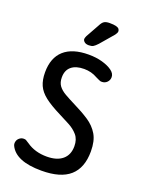

<svg xmlns="http://www.w3.org/2000/svg" viewBox="-149 -860 718 944"><g transform="rotate(20 209.5 -388.5)"><path d="M180 -281Q207 -267 235 -252.5Q263 -238 282 -216Q301 -194 301 -158Q301 -113 272 -88.5Q243 -64 190 -64Q128 -64 84 -95Q71 -104 66.5 -106Q62 -108 55 -108Q43 -108 33.5 -100.5Q24 -93 21 -83Q17 -70 22 -59Q38 -25 79.5 -7.5Q121 10 189 10Q289 10 337.5 -33Q386 -76 386 -162Q386 -217 366 -250.5Q346 -284 311 -307Q276 -330 231 -352Q199 -368 175.5 -381.5Q152 -395 139.5 -412Q127 -429 127 -456Q127 -493 150.5 -512.5Q174 -532 217 -532Q255 -532 286 -514Q297 -509 303 -506Q309 -503 312 -502.5Q315 -502 319 -502Q335 -502 346 -513Q357 -524 357 -540Q357 -559 337 -573.5Q317 -588 285 -597Q253 -606 214 -606Q129 -606 85 -566.5Q41 -527 41 -451Q41 -411 53.5 -383Q66 -355 96 -331.5Q126 -308 180 -281ZM311 -763Q311 -770 306.5 -775.5Q302 -781 290.5 -784Q279 -787 257 -787Q239 -787 229 -781Q219 -775 210 -757L171 -687Q169 -683 167.5 -678Q166 -673 166 -671Q166 -663 174 -656Q182 -649 197 -649Q212 -649 220.5 -654Q229 -659 242 -673L302 -743Q311 -755 311 -763Z"/></g></svg>

Font: Beiruti Medium
Style: Regular
Weight: 500
Designer: Arlette Boutros
Foundry: Boutros
Version: Version 1.41